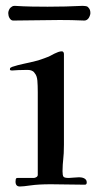

<svg xmlns="http://www.w3.org/2000/svg" viewBox="-20 -643 335 670"><path d="M34.2 -9.3Q34.2 -11.7 34.9 -16.8Q35.6 -22 41 -22H97.7Q102.1 -22 106.9 -24.9Q111.8 -27.8 111.8 -32.7V-321.8Q111.8 -344.7 110.4 -361.8Q108.9 -378.9 101.1 -387.7Q97.7 -393.1 94.5 -394.5Q91.3 -396 89.4 -397Q86.9 -397.9 84.2 -398.4Q81.5 -398.9 78.1 -398.9H67.9Q58.1 -398.9 44.4 -398.4Q30.8 -397.9 21.5 -397Q19.5 -397 17.1 -397.7Q14.6 -398.4 14.6 -400.4Q14.6 -405.8 16.8 -406.7Q19 -407.7 22.5 -409.7Q41.5 -416 64 -420.7Q86.4 -425.3 106.9 -430.7Q108.4 -430.7 113.5 -432.4Q118.7 -434.1 124.3 -436Q129.9 -438 135.3 -439.9Q140.6 -441.9 143.1 -442.9Q149.4 -444.8 156 -448.5Q162.6 -452.1 169.4 -455.6Q176.3 -459 182.9 -461.4Q189.5 -463.9 196.3 -463.9Q198.7 -463.9 200.9 -461.4Q203.1 -459 203.1 -454.6V-137.7Q203.1 -120.1 202.4 -108.6Q201.7 -97.2 200.7 -87.6Q199.7 -78.1 199 -68.6Q198.2 -59.1 198.2 -45.4Q198.2 -31.2 201.4 -26.6Q204.6 -22 220.2 -22Q225.6 -22 236.8 -23.2Q248 -24.4 255.9 -24.4Q259.8 -24.4 264.4 -23.7Q269 -22.9 273.2 -21Q277.3 -19 280 -15.6Q282.7 -12.2 282.7 -6.8Q282.7 -3.4 281.5 -1Q280.3 1.5 275.9 1.5Q240.2 1.5 211.7 0.7Q183.1 0 157.7 0Q114.3 0 87.4 3.9Q60.5 7.8 49.3 7.8Q34.2 7.8 34.2 -9.3ZM25.9 -571.3Q21.5 -571.3 18.3 -574Q15.1 -576.7 12.9 -580.6Q10.7 -584.5 9.8 -588.9Q8.8 -593.3 8.8 -597.2Q8.8 -602.1 11 -607.4Q13.2 -612.8 16.1 -615.7Q18.6 -618.2 22.2 -620.4Q25.9 -622.6 31.2 -622.6Q62 -620.6 90.3 -620.1Q118.7 -619.6 146 -619.6Q210.4 -619.6 268.6 -622.6Q272.5 -622.6 278.3 -621.8Q284.2 -621.1 286.6 -618.7Q292 -613.3 293.7 -608.6Q295.4 -604 295.4 -597.2Q295.4 -593.8 293.9 -589.4Q292.5 -585 290 -580.8Q287.6 -576.7 283.4 -574Q279.3 -571.3 274.4 -571.3Q251 -572.3 230 -572.8Q209 -573.2 188.5 -573.2Z"/></svg>

Font: IM FELL French Canon
Style: Regular
Weight: 400
Designer: Igino Marini
Foundry: Igino Marini,
Version: 3.00